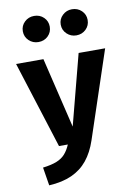

<svg xmlns="http://www.w3.org/2000/svg" viewBox="-107 -865 814 1155"><g transform="rotate(-10 300.0 -287.0)"><path d="M572 -531 395 0Q371.5 70.5 332.8 118.2Q294 166 236.2 192Q178.5 218 97.5 222.5L79.5 111Q132 104.5 164.2 91.5Q196.5 78.5 216.2 56.2Q236 34 250.5 0H196.5L28 -531H195L298 -101L410 -531ZM184.5 -637.5Q150 -637.5 126 -660.5Q102 -683.5 102 -717.5Q102 -751 126 -774Q150 -797 184.5 -797Q219.5 -797 243 -774Q266.5 -751 266.5 -717.5Q266.5 -683.5 243 -660.5Q219.5 -637.5 184.5 -637.5ZM415.5 -637.5Q382 -637.5 357.8 -660.5Q333.5 -683.5 333.5 -717.5Q333.5 -751 357.8 -774Q382 -797 415.5 -797Q450.5 -797 474.2 -774Q498 -751 498 -717.5Q498 -683.5 474.2 -660.5Q450.5 -637.5 415.5 -637.5Z"/></g></svg>

Font: Fira Code Light
Style: Bold
Weight: 700
Monospace: yes
Version: Version 5.002